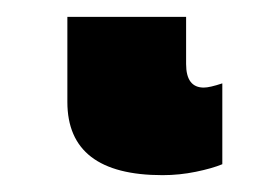

<svg xmlns="http://www.w3.org/2000/svg" viewBox="-20 32 310 228"><path d="M173 240Q60 240 60 153V52H201V108Q201 136 222 136Q229 136 244 131V227Q232 232 212.5 236Q193 240 173 240Z"/></svg>

Font: Noto Sans SemiCondensed Black
Style: Regular
Weight: 900
Width: 4
Designer: Monotype Design Team
Foundry: Monotype Imaging Inc.
Version: Version 2.013; ttfautohint (v1.8.4.7-5d5b)